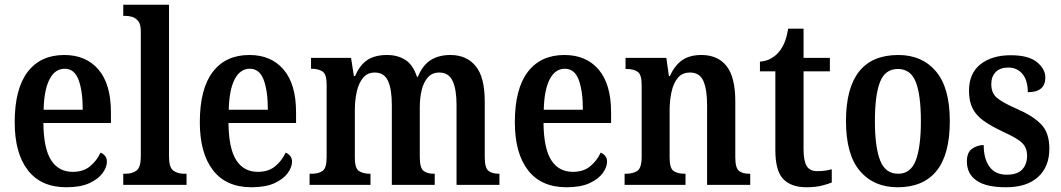

<svg xmlns="http://www.w3.org/2000/svg" viewBox="-20 -780 4477 810"><path d="M260 10Q153 10 97.5 -62Q42 -134 42 -264Q42 -405 96.5 -476.5Q151 -548 251 -548Q343 -548 395.5 -486.5Q448 -425 448 -306V-261H163Q164 -154 195.5 -104.5Q227 -55 287 -55Q332 -55 360.5 -79Q389 -103 404 -136Q415 -132 423 -122.5Q431 -113 431 -98Q431 -75 413 -50Q395 -25 357.5 -7.5Q320 10 260 10ZM329 -317Q329 -396 311.5 -443Q294 -490 253 -490Q212 -490 189 -445.5Q166 -401 164 -317Z M500 0V-47H510Q538 -47 556 -60.5Q574 -74 574 -120V-648Q574 -677 563.5 -690.5Q553 -704 538.5 -708.5Q524 -713 510 -713H500V-760H693V-120Q693 -74 711 -60.5Q729 -47 757 -47H767V0Z M1041 10Q934 10 878.5 -62Q823 -134 823 -264Q823 -405 877.5 -476.5Q932 -548 1032 -548Q1124 -548 1176.5 -486.5Q1229 -425 1229 -306V-261H944Q945 -154 976.5 -104.5Q1008 -55 1068 -55Q1113 -55 1141.5 -79Q1170 -103 1185 -136Q1196 -132 1204 -122.5Q1212 -113 1212 -98Q1212 -75 1194 -50Q1176 -25 1138.5 -7.5Q1101 10 1041 10ZM1110 -317Q1110 -396 1092.5 -443Q1075 -490 1034 -490Q993 -490 970 -445.5Q947 -401 945 -317Z M1286 0V-47H1295Q1324 -47 1341 -59Q1358 -71 1358 -118V-423Q1358 -467 1340.5 -478.5Q1323 -490 1294 -490H1292V-536H1461L1473 -459H1478Q1498 -506 1530 -527Q1562 -548 1613 -548Q1658 -548 1690.5 -527Q1723 -506 1739 -456H1743Q1763 -505 1797 -526.5Q1831 -548 1880 -548Q1948 -548 1986.5 -501.5Q2025 -455 2025 -352V-118Q2025 -72 2040.5 -59.5Q2056 -47 2085 -47H2087V0H1906V-338Q1906 -403 1889.5 -438.5Q1873 -474 1833 -474Q1803 -474 1785 -453.5Q1767 -433 1759 -400Q1751 -367 1751 -328V-118Q1751 -72 1766.5 -59.5Q1782 -47 1810 -47H1814V0H1633V-338Q1633 -403 1617 -438.5Q1601 -474 1561 -474Q1530 -474 1511.5 -451.5Q1493 -429 1485 -393Q1477 -357 1477 -315V-113Q1477 -70 1494.5 -58.5Q1512 -47 1540 -47H1543V0Z M2370 10Q2263 10 2207.5 -62Q2152 -134 2152 -264Q2152 -405 2206.5 -476.5Q2261 -548 2361 -548Q2453 -548 2505.5 -486.5Q2558 -425 2558 -306V-261H2273Q2274 -154 2305.5 -104.5Q2337 -55 2397 -55Q2442 -55 2470.5 -79Q2499 -103 2514 -136Q2525 -132 2533 -122.5Q2541 -113 2541 -98Q2541 -75 2523 -50Q2505 -25 2467.5 -7.5Q2430 10 2370 10ZM2439 -317Q2439 -396 2421.5 -443Q2404 -490 2363 -490Q2322 -490 2299 -445.5Q2276 -401 2274 -317Z M2615 0V-47H2621Q2650 -47 2668.5 -59Q2687 -71 2687 -118V-422Q2687 -466 2669.5 -477.5Q2652 -489 2624 -489H2619V-536H2791L2802 -459H2806Q2827 -505 2858.5 -526.5Q2890 -548 2939 -548Q3008 -548 3045 -501.5Q3082 -455 3082 -352V-118Q3082 -72 3097 -59.5Q3112 -47 3141 -47H3145V0H2963V-338Q2963 -402 2947.5 -438Q2932 -474 2891 -474Q2858 -474 2839.5 -451.5Q2821 -429 2813 -392.5Q2805 -356 2805 -315V-113Q2805 -70 2822 -58.5Q2839 -47 2868 -47H2872V0Z M3382 10Q3318 10 3284.5 -24.5Q3251 -59 3251 -147V-479H3186V-520Q3213 -522 3233 -533.5Q3253 -545 3266 -561Q3279 -576 3289 -599Q3299 -622 3305 -659H3370V-536H3481V-479H3370V-151Q3370 -102 3383 -80Q3396 -58 3427 -58Q3445 -58 3460 -60Q3475 -62 3489 -66V-10Q3475 -4 3447.5 3Q3420 10 3382 10Z M3767 10Q3666 10 3607.5 -59Q3549 -128 3549 -269Q3549 -548 3770 -548Q3870 -548 3928.5 -479Q3987 -410 3987 -269Q3987 -128 3931 -59Q3875 10 3767 10ZM3769 -47Q3822 -47 3843.5 -103.5Q3865 -160 3865 -269Q3865 -379 3843.5 -434Q3822 -489 3768 -489Q3714 -489 3692.5 -434Q3671 -379 3671 -269Q3671 -160 3693 -103.5Q3715 -47 3769 -47Z M4224 10Q4140 10 4099.5 -18.5Q4059 -47 4059 -99Q4059 -137 4081 -152.5Q4103 -168 4130 -168Q4130 -110 4154.5 -76.5Q4179 -43 4227 -43Q4272 -43 4292.5 -65Q4313 -87 4313 -123Q4313 -158 4290.5 -178.5Q4268 -199 4212 -224Q4163 -247 4131 -269.5Q4099 -292 4083.5 -322Q4068 -352 4068 -397Q4068 -471 4116.5 -509Q4165 -547 4244 -547Q4319 -547 4354.5 -518Q4390 -489 4390 -453Q4390 -391 4316 -391Q4316 -441 4293.5 -468Q4271 -495 4234 -495Q4199 -495 4180.5 -476Q4162 -457 4162 -425Q4162 -388 4185 -368Q4208 -348 4267 -322Q4335 -293 4371 -257Q4407 -221 4407 -153Q4407 -77 4359.5 -33.5Q4312 10 4224 10Z"/></svg>

Font: Noto Serif Lao Condensed SemiBold
Style: Regular
Weight: 600
Width: 3
Designer: Monotype Design Team
Foundry: Monotype Imaging Inc.
Version: Version 2.003; ttfautohint (v1.8.4.7-5d5b)